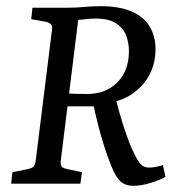

<svg xmlns="http://www.w3.org/2000/svg" viewBox="-20 -594 578 621"><path d="M16 0 20 -37 70 -47Q84 -50 89 -56Q94 -62 96 -78L148 -496Q150 -509 145.5 -514.5Q141 -520 131 -523L81 -532L85 -569H198Q227 -569 252.5 -571.5Q278 -574 305 -574Q367 -574 406.5 -556.5Q446 -539 464.5 -507.5Q483 -476 483 -435Q483 -390 463.5 -352.5Q444 -315 407 -290Q370 -265 318 -259L292 -250H186L190 -293Q205 -291 225.5 -290.5Q246 -290 261 -290Q323 -290 360 -328Q397 -366 397 -428Q397 -455 388 -479Q379 -503 355.5 -518.5Q332 -534 289 -534Q274 -534 258 -532Q242 -530 233 -530L176 -70Q176 -63 178.5 -57Q181 -51 194 -48L245 -37L240 0ZM412 7Q385 7 369.5 -7.5Q354 -22 340 -57Q328 -86 317 -121Q306 -156 296.5 -193Q287 -230 280 -266L352 -284Q366 -227 382.5 -177Q399 -127 414 -97Q426 -72 436 -62Q446 -52 462 -52Q481 -52 507 -60L515 -22Q496 -11 466 -2Q436 7 412 7Z"/></svg>

Font: Rasa
Style: Italic
Weight: 400
Italic angle: -7.10001°
Designer: Anna Giedrys (Yrsa+Rasa design), David Brezina (Yrsa art-direction, Rasa art-direction, design)
Foundry: Rosetta Type Foundry
Version: Version 2.004